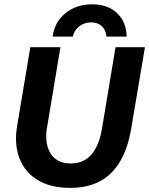

<svg xmlns="http://www.w3.org/2000/svg" viewBox="-20 -872 702 903"><path d="M310 11.7Q219.2 11.7 158.3 -24.6Q97.5 -60.8 71.7 -127.1Q45.8 -193.3 60.8 -281.7L122.5 -650H264.2L200 -265Q195.8 -240 198.3 -211.7Q200.8 -183.3 212.9 -158.8Q225 -134.2 249.6 -118.8Q274.2 -103.3 313.3 -103.3Q374.2 -103.3 410.4 -145.8Q446.7 -188.3 460 -269.2L523.3 -650H661.7L596.7 -265Q573.3 -127.5 502.5 -57.9Q431.7 11.7 310 11.7ZM227.5 -700Q236.7 -769.2 288.3 -810.4Q340 -851.7 413.3 -851.7Q487.5 -851.7 530.8 -810Q574.2 -768.3 575.8 -700H480.8Q477.5 -732.5 457.5 -750Q437.5 -767.5 406.7 -766.7Q374.2 -765.8 351.7 -747.5Q329.2 -729.2 322.5 -700Z"/></svg>

Font: Familjen Grotesk GF
Style: Bold Italic
Weight: 700
Designer: Anders Wikstroem, Jonas Baeckman, Matilda Gysing, Kristian Moeller
Foundry: Familjen STHML AB
Version: Version 2.000; Beta; Release 4; Build 6